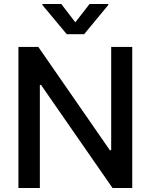

<svg xmlns="http://www.w3.org/2000/svg" viewBox="-20 -942 755 962"><path d="M642.6 0H543.9L185.5 -516.6H179.7V0H72.3V-707H171.9L530.3 -189.5H537.1V-707H642.6ZM357.4 -830.1 428.7 -921.9H522.5V-917L401.4 -770.5H314.5L192.4 -917V-921.9H287.1Z"/></svg>

Font: Pretendard Medium
Style: Regular
Weight: 500
Designer: Base glyphs from Inter by Rasmus Andersson; Hangeul glyphs from Noto Sans CJK(Source Han Sans) by Jang Soo-young and Kan
Foundry: Kil Hyung-jin
Version: Version 1.309